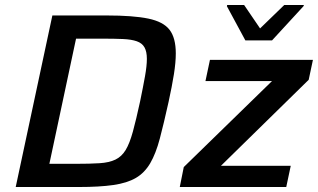

<svg xmlns="http://www.w3.org/2000/svg" viewBox="-20 -750 1275 770"><path d="M43 0 190 -688H407Q514 -688 574.5 -675.5Q635 -663 660 -630.5Q685 -598 685 -536Q685 -500 677.5 -452.5Q670 -405 656 -341Q637 -255 621 -194.5Q605 -134 582.5 -95.5Q560 -57 525 -36.5Q490 -16 434.5 -8Q379 0 296 0ZM178 -93H282Q342 -93 380 -95.5Q418 -98 443 -110Q468 -122 484 -148.5Q500 -175 513 -222.5Q526 -270 542 -344Q554 -402 561.5 -444Q569 -486 569 -514Q569 -543 559.5 -560Q550 -577 528.5 -584.5Q507 -592 473 -593.5Q439 -595 389 -595H285ZM701 0 717 -80 1071 -425H804L822 -510H1235L1218 -430L866 -85H1146L1128 0ZM964 -588 890 -725 891 -730H959L1023 -636L1120 -730H1199L1197 -725L1071 -588Z"/></svg>

Font: Saira Thin Medium
Style: Italic
Weight: 500
Italic angle: -12°
Version: Version 1.101